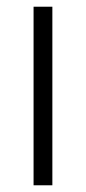

<svg xmlns="http://www.w3.org/2000/svg" viewBox="-20 -552 256 572"><path d="M136 0H80V-532H136Z"/></svg>

Font: Noto Sans Tamil SemiCondensed Light
Style: Regular
Weight: 300
Width: 4
Designer: Jelle Bosma - Monotype Design Team
Foundry: Monotype Imaging Inc.
Version: Version 2.004; ttfautohint (v1.8.4.7-5d5b)